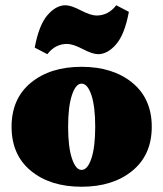

<svg xmlns="http://www.w3.org/2000/svg" viewBox="-20 -698 621 730"><path d="M160 -492 112 -517Q128 -603 160.5 -640.5Q193 -678 229 -678Q250 -678 287.5 -658.5Q325 -639 347 -639Q392 -639 422 -678L470 -653Q454 -567 421.5 -529.5Q389 -492 353 -492Q332 -492 294.5 -511.5Q257 -531 235 -531Q190 -531 160 -492ZM483 -48.5Q409 12 290 12Q171 12 97.5 -48.5Q24 -109 24 -216Q24 -323 97.5 -383.5Q171 -444 290 -444Q409 -444 483 -383.5Q557 -323 557 -216Q557 -109 483 -48.5ZM290 -52Q313 -52 327.5 -95.5Q342 -139 342 -216Q342 -293 327.5 -336.5Q313 -380 290 -380Q268 -380 253.5 -336.5Q239 -293 239 -216Q239 -139 253.5 -95.5Q268 -52 290 -52Z"/></svg>

Font: Arapey Black
Style: Regular
Weight: 900
Designer: Eduardo Rodriguez Tunni
Foundry: Eduardo Rodriguez Tunni
Version: Version 4.000